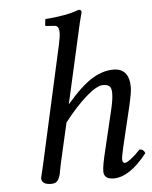

<svg xmlns="http://www.w3.org/2000/svg" viewBox="-52 -741 631 795"><g transform="rotate(-5 264.0 -344.0)"><path d="M176 -72Q174 -65 171.5 -49.5Q169 -34 167 -26Q165 -18 160.5 -8.5Q156 1 148.5 5.5Q141 10 130 10Q89 10 89 -17Q89 -19 102 -72L211 -563Q218 -594 218 -613Q218 -641 197 -641L166 -643Q161 -643 161 -648L164 -672Q251 -678 304 -698Q316 -698 316 -688Q305 -648 291 -583L230 -312Q294 -386 338.5 -412.5Q383 -439 426 -439Q492 -439 492 -359Q492 -340 479 -283L441 -124Q430 -76 430 -67Q430 -50 440 -50Q448 -50 467 -64.5Q486 -79 505 -100Q522 -100 528 -83Q455 10 389 10Q348 10 348 -23Q348 -47 365 -115L403 -275Q413 -317 413 -342Q413 -364 404.5 -371.5Q396 -379 378 -379Q352 -379 307.5 -340Q263 -301 214 -238Z"/></g></svg>

Font: Linux Libertine O
Style: Italic
Weight: 400
Italic angle: -12°
Designer: Philipp H. Poll
Foundry: Philipp H. Poll
Version: Version 5.1.6